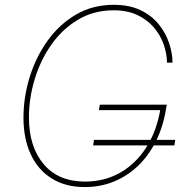

<svg xmlns="http://www.w3.org/2000/svg" viewBox="-20 -757 771 787"><path d="M327.6 9.8Q248.5 9.8 192.1 -25.4Q135.7 -60.5 106 -124.5Q76.2 -188.5 76.2 -274.4Q76.2 -358.9 101.6 -440.9Q127 -522.9 175 -590.1Q223.1 -657.2 291.5 -697.3Q359.9 -737.3 446.3 -737.3Q510.3 -737.3 555.9 -715.3Q601.6 -693.4 630.4 -657.7Q659.2 -622.1 673.1 -580.6Q687 -539.1 687 -500H664.6Q664.1 -537.1 650.9 -575Q637.7 -612.8 610.6 -644.5Q583.5 -676.3 542.5 -695.6Q501.5 -714.8 445.8 -714.8Q364.7 -714.8 300.3 -676.5Q235.8 -638.2 190.9 -574.5Q146 -510.7 122.3 -432.6Q98.6 -354.5 98.6 -275.4Q98.6 -156.2 158.7 -84.5Q218.8 -12.7 328.6 -12.7Q408.2 -12.7 472.7 -49.3Q537.1 -85.9 579.8 -153.1Q622.6 -220.2 637.7 -311.5L647 -305.7H385.3L389.2 -328.1H663.6L659.7 -305.7Q647.5 -233.9 617.9 -175.8Q588.4 -117.7 544.7 -76.2Q501 -34.7 446 -12.5Q391.1 9.8 327.6 9.8ZM361.8 -161.1 365.2 -183.6H698.2L694.8 -161.1Z"/></svg>

Font: Inter 16pt Thin
Style: Italic
Weight: 250
Italic angle: -9.3988°
Version: Version 4.001;git-66647c0bb